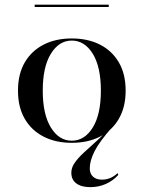

<svg xmlns="http://www.w3.org/2000/svg" viewBox="-20 -589 604 807"><path d="M359.7 197.6Q321.8 197.6 300.8 181.9Q279.8 166.1 279.8 137.1Q279.8 115.3 294 95.2Q308.1 75 331.5 53.2Q354.8 31.5 384.3 5.2Q413.7 -21 443.5 -55.6L453.2 -56.5Q398.4 5.6 377.8 46Q357.3 86.3 357.3 118.5Q357.3 141.1 371 153.6Q384.7 166.1 408.9 166.1Q445.2 166.1 474.2 138.7L477.4 146Q454.8 171 424.6 184.3Q394.4 197.6 359.7 197.6ZM281.5 11.3Q214.5 11.3 163.7 -14.5Q112.9 -40.3 84.3 -89.1Q55.6 -137.9 55.6 -208.1Q55.6 -278.2 84.3 -327Q112.9 -375.8 163.7 -401.6Q214.5 -427.4 281.5 -427.4Q349.2 -427.4 400 -401.6Q450.8 -375.8 479.4 -327Q508.1 -278.2 508.1 -208.1Q508.1 -138.7 479.4 -89.5Q450.8 -40.3 400 -14.5Q349.2 11.3 281.5 11.3ZM281.5 2.4Q335.5 2.4 369.8 -52.8Q404 -108.1 404 -208.1Q404 -308.1 369.8 -363.3Q335.5 -418.5 281.5 -418.5Q228.2 -418.5 194 -363.3Q159.7 -308.1 159.7 -208.1Q159.7 -108.1 194 -52.8Q228.2 2.4 281.5 2.4ZM125.8 -559.7V-569.4H437.1V-559.7Z"/></svg>

Font: Playfair 144pt SemiExpanded SemiBold
Style: Regular
Weight: 600
Width: 6
Designer: Claus Eggers Sørensen
Foundry: Claus Eggers Sørensen
Version: Version 2.203